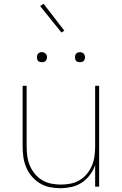

<svg xmlns="http://www.w3.org/2000/svg" viewBox="-20 -981 640 1009"><path d="M297 8Q269 8 241.5 2.5Q214 -3 190 -17.5Q166 -32 147.5 -53.5Q129 -75 118 -101Q107 -127 103 -154.5Q99 -182 99 -210V-530H120V-210Q120 -185 123.5 -159.5Q127 -134 137 -110.5Q147 -87 163.5 -67Q180 -47 202 -34Q224 -21 249.5 -16Q275 -11 300 -11Q325 -11 350.5 -16Q376 -21 398 -34Q420 -47 436.5 -67Q453 -87 463 -110.5Q473 -134 476.5 -159.5Q480 -185 480 -210V-530H501V0H480V-113Q470 -85 452 -61Q434 -37 409.5 -21Q385 -5 355.5 1.5Q326 8 297 8ZM400 -654Q395 -654 389.5 -655.5Q384 -657 380.5 -660.5Q377 -664 375.5 -669.5Q374 -675 374 -680Q374 -685 375.5 -690.5Q377 -696 380.5 -699.5Q384 -703 389.5 -705Q395 -707 400 -707Q405 -707 410.5 -705Q416 -703 419.5 -699.5Q423 -696 425 -690.5Q427 -685 427 -680Q427 -675 425 -669.5Q423 -664 419.5 -660.5Q416 -657 410.5 -655.5Q405 -654 400 -654ZM200 -654Q195 -654 189.5 -655.5Q184 -657 180.5 -660.5Q177 -664 175.5 -669.5Q174 -675 174 -680Q174 -685 175.5 -690.5Q177 -696 180.5 -699.5Q184 -703 189.5 -705Q195 -707 200 -707Q205 -707 210.5 -705Q216 -703 219.5 -699.5Q223 -696 225 -690.5Q227 -685 227 -680Q227 -675 225 -669.5Q223 -664 219.5 -660.5Q216 -657 210.5 -655.5Q205 -654 200 -654ZM303 -810 191 -949 209 -961 318 -820Z"/></svg>

Font: Iosevka Curly Thin Extended
Style: Regular
Weight: 100
Width: 7
Monospace: yes
Designer: Belleve Invis
Foundry: Belleve Invis
Version: Version 11.1.0; ttfautohint (v1.8.3)